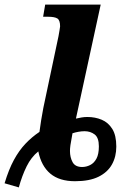

<svg xmlns="http://www.w3.org/2000/svg" viewBox="-22 -780 570 837"><path d="M-2 19Q16 -41 38.5 -82.5Q61 -124 89 -153.5Q117 -183 150 -205Q153 -229 157.5 -256.5Q162 -284 167 -310L233 -622Q235 -635 237.5 -648Q240 -661 240 -665Q240 -692 228 -699.5Q216 -707 187 -707H166L175 -760H417L309 -263Q322 -266 334 -268Q346 -270 359 -270Q393 -270 421.5 -258Q450 -246 467.5 -218Q485 -190 485 -141Q485 -97 466 -63Q447 -29 407.5 -9.5Q368 10 305 10Q237 10 197.5 -23Q158 -56 145 -120Q114 -95 94 -54.5Q74 -14 60 37ZM336 -52Q354 -52 371 -60.5Q388 -69 398.5 -88.5Q409 -108 409 -142Q409 -180 390.5 -194Q372 -208 347 -208Q334 -208 320 -205.5Q306 -203 294 -199Q287 -162 285 -147Q283 -132 283 -122Q283 -94 294.5 -73Q306 -52 336 -52Z"/></svg>

Font: Noto Serif
Style: Italic
Weight: 400
Italic angle: -12°
Designer: Monotype Design Team
Foundry: Monotype Imaging Inc.
Version: Version 2.013